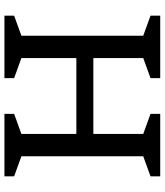

<svg xmlns="http://www.w3.org/2000/svg" viewBox="42 -788 746 870"><g transform="rotate(90 415.0 -353.0)"><path d="M779 0H496V-44L587 -77V-326H243V-77L334 -44V0H51V-44L142 -77V-629L51 -662V-706H334V-662L243 -629V-403H587V-629L496 -662V-706H779V-662L688 -629V-77L779 -44Z"/></g></svg>

Font: Belgrano
Style: Regular
Weight: 400
Version: Version 1.002